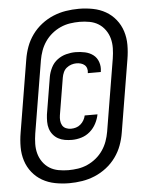

<svg xmlns="http://www.w3.org/2000/svg" viewBox="-57 -803 714 926"><g transform="rotate(-5 300.0 -340.0)"><path d="M241 77Q206 77 172.5 70.5Q139 64 111 48Q83 32 62.5 6.5Q42 -19 32 -50.5Q22 -82 22 -116.5Q22 -151 28 -186L86 -536Q91 -567 102 -597Q113 -627 132.5 -654Q152 -681 178.5 -701.5Q205 -722 235 -734.5Q265 -747 296.5 -752Q328 -757 359 -757Q394 -757 427.5 -750.5Q461 -744 489 -728Q517 -712 537.5 -686.5Q558 -661 568 -629.5Q578 -598 578 -563.5Q578 -529 572 -494L514 -144Q509 -113 498 -83Q487 -53 467.5 -26Q448 1 421.5 21.5Q395 42 365 54.5Q335 67 303.5 72Q272 77 241 77ZM242 14Q265 14 288.5 10.5Q312 7 334.5 -3Q357 -13 376.5 -29Q396 -45 410 -65.5Q424 -86 432 -108.5Q440 -131 444 -154L502 -504Q506 -529 506.5 -553.5Q507 -578 501 -600.5Q495 -623 481.5 -642Q468 -661 449 -673Q430 -685 406 -689.5Q382 -694 358 -694Q335 -694 311.5 -690.5Q288 -687 265.5 -677Q243 -667 223.5 -651Q204 -635 190 -614.5Q176 -594 168 -571.5Q160 -549 156 -526L98 -176Q94 -151 93.5 -126.5Q93 -102 99 -79.5Q105 -57 118.5 -38Q132 -19 151 -7Q170 5 194 9.5Q218 14 242 14ZM272 -130Q254 -130 237 -133Q220 -136 205.5 -144Q191 -152 180.5 -165Q170 -178 165 -194Q160 -210 160 -227.5Q160 -245 162 -262L192 -443Q196 -465 207 -487Q218 -509 237.5 -523.5Q257 -538 280 -544Q303 -550 325 -550Q349 -550 371.5 -545Q394 -540 411 -527Q428 -514 435.5 -492Q443 -470 439 -447Q439 -446 439 -445.5Q439 -445 439 -444H376Q376 -444 376 -444.5Q376 -445 376 -446Q378 -456 375 -466.5Q372 -477 364.5 -483.5Q357 -490 346.5 -493Q336 -496 325 -496Q313 -496 300.5 -492Q288 -488 277.5 -479.5Q267 -471 261.5 -458.5Q256 -446 254 -434L224 -253Q222 -241 223 -228Q224 -215 230 -204.5Q236 -194 247.5 -189Q259 -184 272 -184Q284 -184 296 -187.5Q308 -191 318 -199.5Q328 -208 334.5 -219.5Q341 -231 343 -242H405Q401 -220 389.5 -198Q378 -176 359.5 -160Q341 -144 318 -137Q295 -130 272 -130Z"/></g></svg>

Font: Iosevka SS04 Md Ex Obl
Style: Regular
Weight: 500
Width: 7
Italic angle: -9°
Monospace: yes
Designer: Belleve Invis
Foundry: Belleve Invis
Version: Version 19.0.0; ttfautohint (v1.8.4)